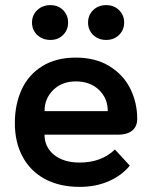

<svg xmlns="http://www.w3.org/2000/svg" viewBox="-20 -720 594 750"><path d="M38 -239Q38 -312 64.5 -370Q91 -428 145 -461.5Q199 -495 276 -495Q353 -495 407.5 -461.5Q462 -428 489 -373.5Q516 -319 516 -256Q516 -226 496.5 -210Q477 -194 443 -194H154Q154 -145 191.5 -115Q229 -85 291 -85Q376 -85 429 -136L487 -73Q455 -34 404.5 -12Q354 10 291 10Q213 10 156 -20.5Q99 -51 68.5 -107.5Q38 -164 38 -239ZM401 -286Q401 -336 366.5 -369Q332 -402 276 -402Q222 -402 188 -368.5Q154 -335 154 -286ZM105 -632Q105 -661 125.5 -680.5Q146 -700 177 -700Q207 -700 226.5 -680.5Q246 -661 246 -632Q246 -603 226.5 -583.5Q207 -564 177 -564Q146 -564 125.5 -583.5Q105 -603 105 -632ZM324 -632Q324 -661 344 -680.5Q364 -700 395 -700Q425 -700 445 -680.5Q465 -661 465 -632Q465 -603 445 -583.5Q425 -564 395 -564Q364 -564 344 -583.5Q324 -603 324 -632Z"/></svg>

Font: Niramit SemiBold
Style: Regular
Weight: 600
Designer: Katatrad Aksorn Co.,Ltd.
Foundry: Cadson Demak Co.,Ltd.
Version: Version 1.001; ttfautohint (v1.6)